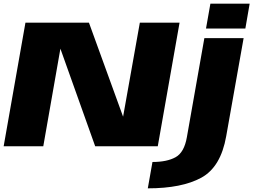

<svg xmlns="http://www.w3.org/2000/svg" viewBox="-21 -799 1384 1049"><path d="M-1 0 118 -675H465L651.5 -161.5L743 -675H960L841 0H499L309 -533L215.5 0ZM786.5 230 812 86Q891 86 938.2 60Q985.5 34 1000 -49.5L1095.5 -590.5H1310L1215 -55.5Q1185.5 113.5 1079 171.8Q972.5 230 786.5 230ZM1128.5 -779H1343L1319.5 -643H1104.5Z"/></svg>

Font: Anybody ExtraExpanded ExtraBold
Style: Italic
Weight: 800
Width: 8
Italic angle: -10°
Designer: Tyler Finck
Foundry: Etcetera Type Company
Version: Version 1.010; ttfautohint (v1.8.3) -l 8 -r 50 -G 200 -x 14 